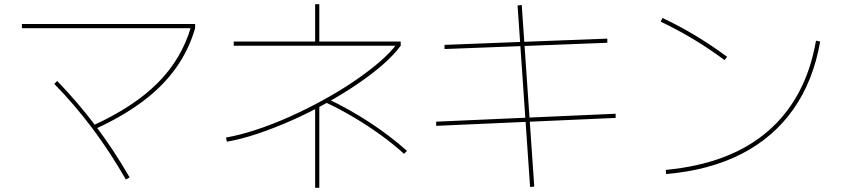

<svg xmlns="http://www.w3.org/2000/svg" viewBox="-20 -820 4040 920"><path d="M426 -219Q623 -309 737 -424Q851 -539 895 -691L915 -685Q885 -581 823 -494Q761 -407 664.5 -334.5Q568 -262 434 -201ZM583 40Q508 -91 423 -204.5Q338 -318 240 -418L254 -432Q352 -331 438.5 -216.5Q525 -102 601 30ZM85 -685V-705H915V-685Z M1063 -161Q1131 -173 1208.5 -198.5Q1286 -224 1367.5 -260.5Q1449 -297 1527.5 -340Q1606 -383 1675.5 -430Q1745 -477 1799 -523.5Q1853 -570 1884 -613L1890 -601H1100V-621H1490V-800H1510V-621H1900V-601Q1868 -557 1813.5 -509.5Q1759 -462 1688.5 -414.5Q1618 -367 1538.5 -323Q1459 -279 1376.5 -242.5Q1294 -206 1215 -179.5Q1136 -153 1067 -141ZM1490 80V-314H1510V80ZM1916 -83Q1864 -130 1804 -173.5Q1744 -217 1677.5 -256.5Q1611 -296 1541 -329L1549 -347Q1656 -296 1753.5 -232Q1851 -168 1930 -97Z M2520 76 2460 -794 2480 -796 2540 74ZM2070 -217V-237L2930 -275V-255ZM2110 -585V-605L2890 -635V-615Z M3170 -6Q3322 -20 3444.5 -66Q3567 -112 3658 -190Q3749 -268 3807.5 -377Q3866 -486 3890 -625L3910 -621Q3877 -432 3781.5 -296.5Q3686 -161 3533 -82.5Q3380 -4 3172 14ZM3452 -532Q3375 -589 3299.5 -634Q3224 -679 3146 -716L3154 -734Q3312 -660 3464 -548Z"/></svg>

Font: M PLUS 1 Thin Thin
Style: Regular
Weight: 250
Version: Version 1.001